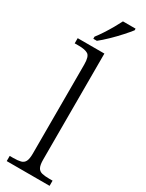

<svg xmlns="http://www.w3.org/2000/svg" viewBox="-248 -993 781 1028"><g transform="rotate(30 142.5 -479.5)"><path d="M10 0V-32H31Q60 -32 77.5 -36.5Q95 -41 103 -56.5Q111 -72 111 -105V-655Q111 -705 92.5 -716.5Q74 -728 36 -728H10V-760H175V-105Q175 -72 183 -56.5Q191 -41 208.5 -36.5Q226 -32 254 -32H275V0ZM84 -812Q99 -831 116 -857Q133 -883 148.5 -910Q164 -937 175 -959H253V-949Q240 -932 214 -903Q188 -874 158.5 -845.5Q129 -817 106 -799H84Z"/></g></svg>

Font: Noto Serif Tamil Light
Style: Regular
Weight: 300
Designer: Indian Type Foundry, Tom Grace, and the Monotype Design Team
Foundry: Monotype Imaging Inc.
Version: Version 2.004; ttfautohint (v1.8.4.7-5d5b)